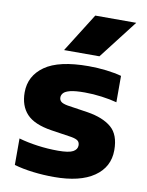

<svg xmlns="http://www.w3.org/2000/svg" viewBox="-90 -872 722 946"><g transform="rotate(10 271.0 -399.0)"><path d="M246 10.5Q192.5 10.5 141 4.2Q89.5 -2 46.5 -14.5V-147Q90 -134.5 141 -127.5Q192 -120.5 243 -120.5Q297.5 -120.5 318.2 -132Q339 -143.5 339 -163.5Q339 -178.5 330 -186.2Q321 -194 296.5 -198.5L194 -214Q107 -227.5 69.5 -267.8Q32 -308 32 -375.5Q32 -458 102 -507.5Q172 -557 321 -557Q365 -557 409 -551.8Q453 -546.5 485.5 -537.5V-405.5Q452 -414.5 409.2 -420.2Q366.5 -426 324.5 -426Q276.5 -426 251.8 -419.8Q227 -413.5 218.2 -403.2Q209.5 -393 209.5 -381.5Q209.5 -368.5 218.5 -360.5Q227.5 -352.5 252 -348L354.5 -332.5Q432.5 -320 474.5 -284.2Q516.5 -248.5 516.5 -171Q516.5 -86.5 446.2 -38Q376 10.5 246 10.5ZM187 -614 309 -808H514L364 -614Z"/></g></svg>

Font: Encode Sans Semi Expanded ExtraBold
Style: Regular
Weight: 800
Width: 6
Designer: Multiple Designers
Foundry: Impallari Type
Version: Version 3.000; ttfautohint (v1.8.3) -l 8 -r 50 -G 200 -x 14 